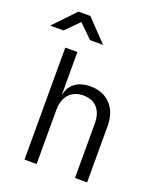

<svg xmlns="http://www.w3.org/2000/svg" viewBox="-207 -1070 979 1176"><g transform="rotate(20 282.0 -482.5)"><path d="M-36 -825H51L136 -911L224 -825H309L175 -965H98ZM97 0H176V-353C176 -441 225 -493 303 -493C379 -493 426 -444 426 -356V0H505V-369C505 -486 434 -560 325 -560C242 -560 188 -519 177 -449H176V-730H97Z"/></g></svg>

Font: JetBrains Mono Light
Style: Regular
Weight: 336
Monospace: yes
Designer: Philipp Nurullin, Konstantin Bulenkov
Foundry: JetBrains
Version: Version 2.305